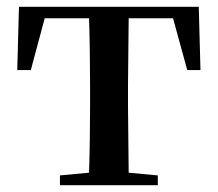

<svg xmlns="http://www.w3.org/2000/svg" viewBox="-20 -547 643 567"><path d="M242 0H446V-29L360 -37L358 -232V-296L360 -493H491L533 -340H572L567 -527H36L31 -340H71L112 -493H243C245 -437 246 -351 246 -296V-232C246 -177 245 -94 243 -37L157 -29V0Z"/></svg>

Font: GenKiMin2 TW SB
Style: Regular
Weight: 600
Version: Version 2.100;PS 2.1;hotconv 16.6.51;makeotf.lib2.5.65220 DE